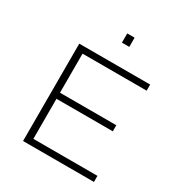

<svg xmlns="http://www.w3.org/2000/svg" viewBox="-203 -1032 1105 1175"><g transform="rotate(30 350.0 -444.5)"><path d="M131 0V-688H632V-645H179V-369H577V-326H179V-43H632V0ZM354 -824V-889H406V-824Z"/></g></svg>

Font: Saira Expanded ExtraLight
Style: Regular
Weight: 250
Width: 7
Designer: Hector Gatti with collaboration of the Omnibus-Type team
Foundry: Omnibus-Type
Version: Version 1.101